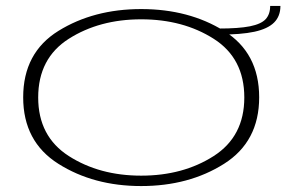

<svg xmlns="http://www.w3.org/2000/svg" viewBox="-20 -621 986 646"><path d="M455 5Q615.5 5 733.8 -69.8Q852 -144.5 852 -293.5Q852 -443.5 733.8 -517Q615.5 -590.5 455 -590.5Q295 -590.5 176.5 -517Q58 -443.5 58 -293.5Q58 -144.5 176.5 -69.8Q295 5 455 5ZM455 -30Q314.5 -30 211.5 -96Q108.5 -162 108.5 -293Q108.5 -425 211.5 -490.5Q314.5 -556 455 -556Q596 -556 699 -490.5Q802 -425 802 -293Q802 -162 699 -96Q596 -30 455 -30ZM716 -525V-504.5Q791 -504.5 836 -514.2Q881 -524 902.2 -545.2Q923.5 -566.5 923.5 -601H889Q889 -573 873.8 -556.5Q858.5 -540 820.8 -532.5Q783 -525 716 -525Z"/></svg>

Font: Anybody ExtraExpanded ExtraLight
Style: Regular
Weight: 250
Width: 8
Version: Version 1.113;gftools[0.9.25]